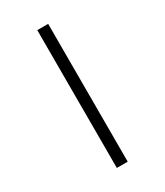

<svg xmlns="http://www.w3.org/2000/svg" viewBox="-190 -838 788 917"><g transform="rotate(-30 204.0 -380.0)"><path d="M174 0H234V-760H174Z"/></g></svg>

Font: Noto Serif Display
Style: Regular
Weight: 400
Designer: Monotype Design Team
Foundry: Monotype Imaging Inc.
Version: Version 2.009